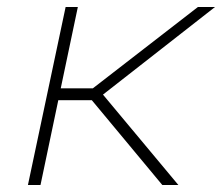

<svg xmlns="http://www.w3.org/2000/svg" viewBox="-20 -530 636 550"><path d="M60 0 168 -510H203L154 -277H246L547 -510H596L275 -259L491 0H445L243 -243H147L96 0Z"/></svg>

Font: Saira Expanded Thin
Style: Italic
Weight: 250
Width: 7
Italic angle: -12°
Designer: Hector Gatti with collaboration of the Omnibus-Type team
Foundry: Omnibus-Type
Version: Version 1.101